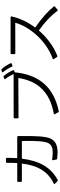

<svg xmlns="http://www.w3.org/2000/svg" viewBox="1009 -1915 937 2995"><g transform="rotate(-90 1477.5 -417.5)"><path d="M151 12C156 17 162 17 168 14C363 -91 466 -267 500 -545H775C777 -458 782 -283 758 -177C739 -93 691 -64 596 -64C565 -64 530 -67 489 -72C480 -73 475 -68 476 -60L487 -6C488 1 492 4 499 5C534 9 567 12 597 12C733 12 809 -37 833 -160C859 -286 852 -482 853 -605C853 -613 848 -617 841 -617H508C511 -668 513 -723 513 -781C513 -789 509 -793 501 -793H447C439 -793 435 -789 435 -781C436 -723 434 -668 431 -617H150C142 -617 138 -613 138 -605V-557C138 -549 142 -545 150 -545H424C393 -294 299 -137 111 -47C103 -43 102 -36 109 -30Z M1983 -704C1990 -707 1992 -713 1989 -720C1967 -768 1931 -824 1897 -861C1893 -866 1888 -867 1881 -865L1854 -854C1845 -851 1844 -844 1850 -838C1885 -797 1917 -743 1936 -698C1939 -691 1945 -689 1952 -692ZM1874 -666C1881 -669 1883 -675 1880 -682C1862 -727 1827 -785 1791 -827C1787 -833 1782 -834 1775 -831L1746 -819C1738 -816 1737 -810 1742 -803C1775 -764 1801 -715 1820 -674L1141 -673C1133 -673 1129 -668 1129 -661V-609C1129 -601 1133 -597 1141 -597L1758 -600C1719 -328 1562 -109 1201 -47C1192 -45 1189 -39 1194 -32L1224 24C1227 30 1232 32 1239 31C1626 -49 1811 -288 1847 -656Z M2086 3C2090 9 2095 11 2102 9C2249 -48 2389 -151 2499 -280C2637 -183 2738 -83 2806 10C2811 17 2817 17 2823 12L2872 -30C2878 -35 2879 -41 2874 -47C2801 -136 2702 -229 2545 -337C2629 -449 2691 -577 2719 -708C2720 -717 2716 -721 2708 -721H2143C2135 -721 2131 -717 2131 -709V-659C2131 -651 2135 -647 2143 -647C2262 -647 2510 -648 2620 -648C2561 -430 2341 -163 2059 -64C2051 -61 2048 -55 2053 -48Z"/></g></svg>

Font: LINE Seed JP_OTF Regular
Style: Regular
Weight: 400
Designer: LY Corporation & Fontrix & Fontworks
Version: Version 1.002